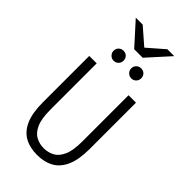

<svg xmlns="http://www.w3.org/2000/svg" viewBox="-331 -1182 1278 1278"><g transform="rotate(45 308.0 -543.5)"><path d="M308 12Q239 12 189.8 -15.8Q140.5 -43.5 114.2 -104.2Q88 -165 88 -264V-700H158V-264Q158 -179 179 -132.8Q200 -86.5 234.2 -68.8Q268.5 -51 308 -51Q347.5 -51 381.8 -68.8Q416 -86.5 437 -132.8Q458 -179 458 -264V-700H528V-264Q528 -165 501.5 -104.2Q475 -43.5 425.8 -15.8Q376.5 12 308 12ZM225 -792Q205.5 -792 191.8 -805.8Q178 -819.5 178 -839Q178 -859.5 191.8 -872.8Q205.5 -886 225 -886Q245.5 -886 258.8 -872.8Q272 -859.5 272 -839Q272 -819.5 258.8 -805.8Q245.5 -792 225 -792ZM391 -792Q371.5 -792 357.8 -805.8Q344 -819.5 344 -839Q344 -859.5 357.8 -872.8Q371.5 -886 391 -886Q411.5 -886 424.8 -872.8Q438 -859.5 438 -839Q438 -819.5 424.8 -805.8Q411.5 -792 391 -792ZM268 -943 127 -1099H192L308 -998L424 -1099H489L348 -943Z"/></g></svg>

Font: Overpass Mono Light
Style: Regular
Weight: 300
Monospace: yes
Designer: Delve Withrington, Dave Bailey
Foundry: Delve Fonts LLC
Version: Version 4.000